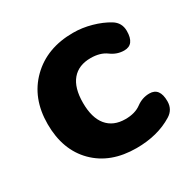

<svg xmlns="http://www.w3.org/2000/svg" viewBox="-122 -620 739 745"><g transform="rotate(-30 247.5 -247.5)"><path d="M286 8Q170 8 101.5 -60.5Q33 -129 33 -245Q33 -361 105.5 -432Q178 -503 295 -503Q336 -503 377 -491.5Q418 -480 449 -461Q480 -442 480 -405Q480 -344 434 -344Q402 -344 375 -364Q348 -384 305 -384Q251 -384 222 -349.5Q193 -315 193 -248Q193 -181 222 -146Q251 -111 305 -111Q348 -111 375 -131Q402 -151 434 -151Q480 -151 480 -90Q480 -53 449 -34Q381 8 286 8Z"/></g></svg>

Font: Nunito VF Beta Light
Style: Regular
Weight: 300
Designer: Vernon Adams
Foundry: newtypography
Version: Version 3.001